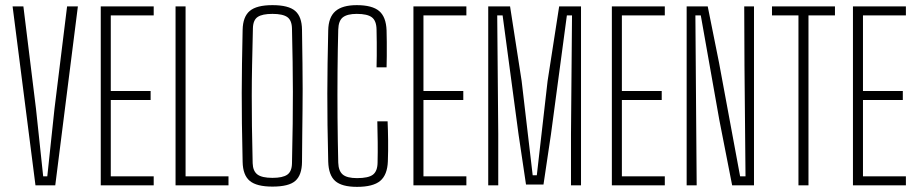

<svg xmlns="http://www.w3.org/2000/svg" viewBox="-20 -721 3570 747"><path d="M118 0 29 -696H71L120 -298L148 -35H164L192 -298L241 -696H283L195 0Z M372 0V-696H578V-661H411V-367H566V-332H411V-35H578V0Z M663 0V-696H702V-35H869V0Z M1040 5Q978.5 5 951.8 -17.2Q925 -39.5 924 -91Q922 -176.5 921.2 -240.5Q920.5 -304.5 920.5 -359.8Q920.5 -415 921.5 -473Q922.5 -531 924 -605Q925 -656 951.8 -678.5Q978.5 -701 1040 -701Q1102.5 -701 1128.5 -678.5Q1154.5 -656 1155 -605Q1156 -529.5 1156.8 -474.5Q1157.5 -419.5 1157.5 -375.8Q1157.5 -332 1157 -290.8Q1156.5 -249.5 1156 -202Q1155.5 -154.5 1155 -91Q1154.5 -40 1129.2 -17.5Q1104 5 1040 5ZM1040 -29Q1080 -29 1097.8 -41.5Q1115.5 -54 1116 -86Q1118 -172 1118.8 -239.2Q1119.5 -306.5 1119.5 -364.8Q1119.5 -423 1118.5 -481.8Q1117.5 -540.5 1116 -609Q1115.5 -642 1097.8 -654.5Q1080 -667 1040 -667Q1000.5 -667 982.8 -655.2Q965 -643.5 964 -612Q962 -530.5 960.8 -468Q959.5 -405.5 959.5 -349.2Q959.5 -293 960.2 -230.5Q961 -168 963 -86Q964 -55.5 981.5 -42.2Q999 -29 1040 -29Z M1369 6Q1310 6 1284.2 -16.8Q1258.5 -39.5 1257 -92Q1255 -171 1254.2 -235.2Q1253.5 -299.5 1253.5 -357.5Q1253.5 -415.5 1254.5 -474.8Q1255.5 -534 1257 -603Q1258 -654 1285 -677.5Q1312 -701 1368 -701Q1428 -701 1455 -678.2Q1482 -655.5 1484 -603Q1484.5 -586 1484.8 -558Q1485 -530 1484.8 -502.5Q1484.5 -475 1484 -459H1445Q1445.5 -478 1445.8 -503.8Q1446 -529.5 1445.8 -556.5Q1445.5 -583.5 1445 -606Q1444.5 -640 1427 -653.5Q1409.5 -667 1368 -667Q1331.5 -667 1314.2 -653.8Q1297 -640.5 1296 -606Q1294 -532 1293.2 -442.8Q1292.5 -353.5 1293.2 -261.8Q1294 -170 1296 -88Q1297 -56 1313.5 -42Q1330 -28 1369 -28Q1413.5 -28 1431 -41.5Q1448.5 -55 1449 -88Q1450 -131 1449.5 -168.2Q1449 -205.5 1448 -249H1488Q1489.5 -216 1490 -174.8Q1490.5 -133.5 1489 -93Q1487 -40.5 1459.2 -17.2Q1431.5 6 1369 6Z M1588.5 0V-696H1794.5V-661H1627.5V-367H1782.5V-332H1627.5V-35H1794.5V0Z M1879.5 0V-696H1964.5L2009.5 -406L2052.5 -39H2068.5L2110.5 -406L2155.5 -696H2240.5V0H2201.5V-200L2205.5 -661H2185.5L2123.5 -198L2094.5 -3H2026.5L1997.5 -198L1935.5 -661H1914.5L1918.5 -200V0Z M2360.5 0V-696H2566.5V-661H2399.5V-367H2554.5V-332H2399.5V-35H2566.5V0Z M2651.5 0V-696H2733.5L2777.5 -477L2859.5 -35H2880.5L2876.5 -464L2875.5 -696H2913.5V0H2828.5L2778.5 -255L2706.5 -661H2685.5L2688.5 -259L2690.5 0Z M3086.5 0V-661H2983.5V-696H3228.5V-661H3125.5V0Z M3298.5 0V-696H3504.5V-661H3337.5V-367H3492.5V-332H3337.5V-35H3504.5V0Z"/></svg>

Font: Big Shoulders Text SC Thin
Style: Regular
Weight: 100
Designer: Patric King
Foundry: XO Type Co
Version: Version 2.002